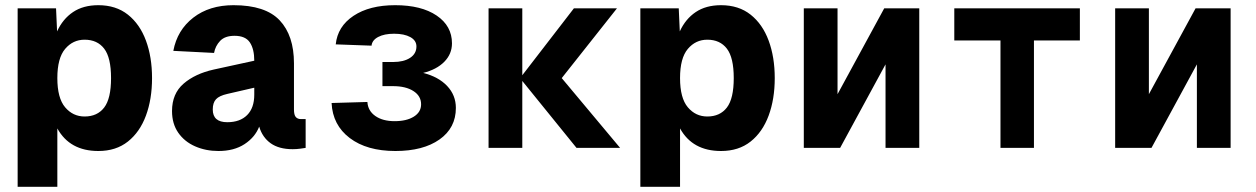

<svg xmlns="http://www.w3.org/2000/svg" viewBox="-20 -570 4840 740"><path d="M48 150V-538H196L200 -449Q222 -497 261.5 -523.5Q301 -550 359 -550Q427 -550 473 -513.5Q519 -477 542.5 -413.5Q566 -350 566 -269Q566 -188 542.5 -124.5Q519 -61 473 -24.5Q427 12 359 12Q249 12 201 -75V150ZM306 -121Q355 -121 381.5 -155.5Q408 -190 408 -269Q408 -348 381.5 -382.5Q355 -417 306 -417Q261 -417 231 -381.5Q201 -346 201 -269Q201 -192 231 -156.5Q261 -121 306 -121Z M822 12Q773 12 732 -6Q691 -24 667 -58.5Q643 -93 643 -142Q643 -209 687.5 -247.5Q732 -286 804 -302L960 -336Q960 -381 943 -406.5Q926 -432 884 -432Q847 -432 828.5 -412.5Q810 -393 805 -366L648 -374Q663 -454 725 -502Q787 -550 880 -550Q1003 -550 1058 -491.5Q1113 -433 1113 -326V-148Q1113 -127 1120 -119Q1127 -111 1140 -111H1158V0Q1152 1 1137.5 3Q1123 5 1108 5Q1055 5 1023 -18Q991 -41 979 -82Q963 -41 922.5 -14.5Q882 12 822 12ZM856 -99Q905 -99 932.5 -126.5Q960 -154 960 -205V-232L856 -208Q825 -201 812.5 -187.5Q800 -174 800 -148Q800 -99 856 -99Z M1504 12Q1394 12 1328 -38Q1262 -88 1258 -173L1396 -177Q1398 -143 1426.5 -123Q1455 -103 1501 -103Q1547 -103 1575 -120.5Q1603 -138 1603 -168Q1603 -200 1573.5 -219Q1544 -238 1495 -238H1454V-331H1495Q1536 -331 1560.5 -347Q1585 -363 1585 -391Q1585 -414 1561.5 -427Q1538 -440 1499 -440Q1461 -440 1437.5 -427.5Q1414 -415 1412 -394L1274 -399Q1281 -468 1342.5 -509Q1404 -550 1503 -550Q1604 -550 1663 -510Q1722 -470 1722 -403Q1722 -362 1692.5 -332Q1663 -302 1611 -289Q1670 -274 1703.5 -238.5Q1737 -203 1737 -154Q1737 -77 1674 -32.5Q1611 12 1504 12Z M1863 0V-538H1993V-280L2192 -538H2358L2145 -269L2370 0H2202L1993 -258V0Z M2448 150V-538H2596L2600 -449Q2622 -497 2661.5 -523.5Q2701 -550 2759 -550Q2827 -550 2873 -513.5Q2919 -477 2942.5 -413.5Q2966 -350 2966 -269Q2966 -188 2942.5 -124.5Q2919 -61 2873 -24.5Q2827 12 2759 12Q2649 12 2601 -75V150ZM2706 -121Q2755 -121 2781.5 -155.5Q2808 -190 2808 -269Q2808 -348 2781.5 -382.5Q2755 -417 2706 -417Q2661 -417 2631 -381.5Q2601 -346 2601 -269Q2601 -192 2631 -156.5Q2661 -121 2706 -121Z M3078 0V-538H3208V-207L3388 -538H3523V0H3393V-322L3218 0Z M3836 0V-414H3658V-538H4142V-414H3965V0Z M4278 0V-538H4408V-207L4588 -538H4723V0H4593V-322L4418 0Z"/></svg>

Font: Geist Mono ExtraBold
Style: Regular
Weight: 800
Monospace: yes
Designer: Basement.studio, Andrés Briganti, Mateo Zaragoza
Foundry: Basement.studio, Vercel, Andrés Briganti, Guido Ferreyra, Mateo Zaragoza
Version: Version 1.500; ttfautohint (v1.8.4.7-5d5b)